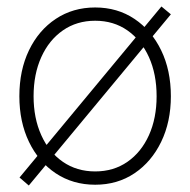

<svg xmlns="http://www.w3.org/2000/svg" viewBox="-20 -554 581 586"><path d="M270.5 9.8Q202.6 9.8 150.1 -25.1Q97.7 -60.1 68.4 -121.1Q39.1 -182.1 39.1 -260.3Q39.1 -339.4 68.4 -400.4Q97.7 -461.4 150.1 -496.3Q202.6 -531.2 270.5 -531.2Q338.4 -531.2 390.4 -496.3Q442.4 -461.4 471.9 -400.4Q501.5 -339.4 501.5 -260.3Q501.5 -182.1 471.9 -121.1Q442.4 -60.1 390.4 -25.1Q338.4 9.8 270.5 9.8ZM270.5 -30.8Q326.7 -30.8 368.9 -60.1Q411.1 -89.4 434.6 -141.4Q458 -193.4 458 -260.3Q458 -327.6 434.6 -379.6Q411.1 -431.6 368.9 -461.2Q326.7 -490.7 270.5 -490.7Q214.4 -490.7 171.9 -461.2Q129.4 -431.6 106 -379.6Q82.5 -327.6 82.5 -260.3Q82.5 -193.4 106 -141.4Q129.4 -89.4 171.9 -60.1Q214.4 -30.8 270.5 -30.8ZM67.9 12.2 39.6 -12.2 472.7 -534.2 501.5 -510.3Z"/></svg>

Font: Inter 28pt ExtraLight
Style: Regular
Weight: 250
Designer: Rasmus Andersson
Foundry: rsms
Version: Version 4.001;git-66647c0bb